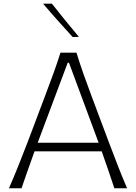

<svg xmlns="http://www.w3.org/2000/svg" viewBox="-20 -1017 735 1037"><path d="M28.3 0Q54.2 -59.1 80.3 -124.3Q106.4 -189.5 128.9 -248.5L223.6 -499.5Q249.5 -567.4 269.3 -622.3Q289.1 -677.2 306.6 -732.4H393.1Q410.2 -676.3 429.4 -621.8Q448.7 -567.4 474.1 -499L568.4 -247.6Q591.3 -187 616.2 -122.8Q641.1 -58.6 666.5 0H597.7Q581.5 -48.3 564.2 -99.6Q546.9 -150.9 529.3 -199.7H166.5Q148.4 -149.9 130.6 -99.1Q112.8 -48.3 96.2 0ZM512.7 -246.1 352.5 -678.2H345.7L183.6 -246.1ZM372.6 -816.9Q331.5 -861.8 291.5 -906.5Q251.5 -951.2 212.9 -997.1H260.3Q294.9 -952.6 331.8 -907.7Q368.7 -862.8 406.2 -817.9Z"/></svg>

Font: Pinar-DS2-FD Light
Style: Regular
Weight: 300
Designer: Amin Abedi
Version: Version 2.000